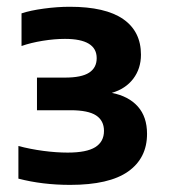

<svg xmlns="http://www.w3.org/2000/svg" viewBox="-20 -458 487 553"><path d="M403.5 -72.5Q403.5 -2.5 349 36Q294.5 74.5 182 74.5Q102 74.5 33 56.5V-37.5Q67 -28.5 104.2 -23.5Q141.5 -18.5 175 -18.5Q229.5 -18.5 254.5 -34.2Q279.5 -50 279.5 -81Q279.5 -110.5 256.8 -125.5Q234 -140.5 183 -140.5H86.5V-234.5H167Q215 -234.5 236.8 -248.8Q258.5 -263 258.5 -290.5Q258.5 -346 167 -346Q137 -346 103 -340.5Q69 -335 42 -325.5V-419.5Q67.5 -428 106.2 -433.2Q145 -438.5 181 -438.5Q283.5 -438.5 334.8 -403Q386 -367.5 386 -300.5Q386 -260.5 363.8 -231.2Q341.5 -202 302 -190.5Q350.5 -181 377 -151.2Q403.5 -121.5 403.5 -72.5Z"/></svg>

Font: Encode Sans Semi Expanded
Style: Bold
Weight: 700
Width: 6
Designer: Multiple Designers
Foundry: Impallari Type
Version: Version 2.000